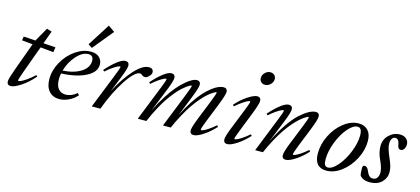

<svg xmlns="http://www.w3.org/2000/svg" viewBox="-56 -1102 3386 1549"><g transform="rotate(15 1637.0 -327.0)"><path d="M63 11.2Q48.3 11.2 40 3.2Q31.7 -4.9 31.7 -20Q31.7 -42.5 62.5 -127L147.5 -360.4L57.1 -369.1L62.5 -402.3L161.6 -395.5L227.5 -511.7L269.5 -499L230 -391.1L332 -384.3L325.7 -342.3L216.3 -353L133.8 -126.5Q109.9 -60.1 109.9 -48.8Q109.9 -44.9 113.8 -44.9Q120.6 -44.9 134 -50.3Q147.5 -55.7 177.2 -75.9Q207 -96.2 241.2 -128.4L251 -117.7Q202.1 -61 147.5 -24.9Q92.8 11.2 63 11.2Z M616.7 -455.6 583.5 -477.1 703.1 -665 757.3 -627ZM468.3 11.2Q414.1 11.2 382.3 -25.1Q350.6 -61.5 350.6 -125.5Q350.6 -198.7 389.6 -268.6Q428.7 -338.4 491.2 -381.6Q553.7 -424.8 619.1 -424.8Q665.5 -424.8 689.9 -400.9Q714.4 -377 714.4 -341.8Q714.4 -278.3 635.7 -238Q557.1 -197.8 430.2 -192.4Q425.3 -168.5 425.3 -143.6Q425.3 -90.3 448 -63.7Q470.7 -37.1 507.8 -37.1Q557.6 -37.1 602.1 -75.2L615.7 -59.6Q586.9 -26.9 547.1 -7.8Q507.3 11.2 468.3 11.2ZM604.5 -400.4Q554.2 -400.4 505.6 -345.9Q457 -291.5 436 -217.8Q531.7 -224.1 589.1 -261.5Q646.5 -298.8 646.5 -354.5Q646.5 -400.4 604.5 -400.4Z M738.3 0 853.5 -289.6Q879.9 -355 879.9 -366.7Q879.9 -370.6 876 -370.6Q870.1 -370.6 856.4 -364.5Q842.8 -358.4 816.7 -340.6Q790.5 -322.8 762.2 -297.4L751 -307.6Q793.9 -356.9 836.9 -390.9Q879.9 -424.8 907.2 -424.8Q921.9 -424.8 930.2 -416.5Q938.5 -408.2 938.5 -393.6Q938.5 -367.2 906.7 -288.1L854 -157.7Q917.5 -279.8 984.6 -352.3Q1051.8 -424.8 1102.5 -424.8Q1141.1 -424.8 1141.1 -390.1Q1141.1 -375 1123.5 -357.2Q1106 -339.4 1091.8 -339.4Q1075.2 -339.4 1063.5 -350.1Q1055.7 -357.9 1046.9 -357.9Q1003.9 -357.9 935.1 -254.4Q866.2 -150.9 810.1 0Z M1122.6 0 1237.8 -289.6Q1264.2 -355 1264.2 -366.7Q1264.2 -370.6 1260.3 -370.6Q1254.4 -370.6 1240.7 -364.5Q1227.1 -358.4 1200.9 -340.6Q1174.8 -322.8 1146.5 -297.4L1135.3 -307.6Q1178.2 -356.9 1221.2 -390.9Q1264.2 -424.8 1291.5 -424.8Q1306.2 -424.8 1314.5 -416.5Q1322.8 -408.2 1322.8 -393.6Q1322.8 -367.2 1291 -288.1L1211.4 -91.3Q1245.6 -162.1 1283.2 -220.9Q1320.8 -279.8 1352.8 -316.4Q1384.8 -353 1415 -378.4Q1445.3 -403.8 1466.8 -414.3Q1488.3 -424.8 1502.4 -424.8Q1518.1 -424.8 1526.4 -416.5Q1534.7 -408.2 1534.7 -393.6Q1534.7 -367.2 1497.6 -274.9L1432.1 -111.8Q1466.3 -181.2 1502.9 -236.6Q1539.6 -292 1571 -326.4Q1602.5 -360.8 1633.1 -383.8Q1663.6 -406.7 1686.3 -415.8Q1709 -424.8 1727.5 -424.8Q1742.2 -424.8 1750.5 -416.5Q1758.8 -408.2 1758.8 -393.6Q1758.8 -368.7 1721.7 -274.9L1661.6 -124Q1636.2 -61 1636.2 -46.9Q1636.2 -43 1640.1 -43Q1646.5 -43 1658.9 -47.9Q1671.4 -52.7 1697.8 -70.1Q1724.1 -87.4 1754.9 -114.7L1765.1 -104Q1718.8 -53.2 1669.2 -21Q1619.6 11.2 1590.3 11.2Q1575.7 11.2 1567.4 3.2Q1559.1 -4.9 1559.1 -19.5Q1559.1 -45.4 1591.3 -126.5L1653.8 -282.7Q1683.1 -356.4 1683.1 -366.7Q1683.1 -370.6 1679.2 -370.6Q1676.3 -370.6 1667.5 -366.5Q1658.7 -362.3 1642.3 -350.6Q1626 -338.9 1606.4 -321.3Q1586.9 -303.7 1561.5 -274.2Q1536.1 -244.6 1510.5 -207.8Q1484.9 -170.9 1455.1 -116.7Q1425.3 -62.5 1397.9 0H1333L1445.8 -282.7Q1475.1 -356.4 1475.1 -366.7Q1475.1 -370.6 1471.2 -370.6Q1468.3 -370.6 1459.5 -366.5Q1450.7 -362.3 1434.6 -350.6Q1418.5 -338.9 1398.9 -321.3Q1379.4 -303.7 1354.5 -274.2Q1329.6 -244.6 1304.2 -207.8Q1278.8 -170.9 1249.8 -116.7Q1220.7 -62.5 1194.3 0Z M2042 -529.8Q2021.5 -529.8 2008.8 -542.7Q1996.1 -555.7 1996.1 -574.7Q1996.1 -600.1 2015.9 -619.6Q2035.6 -639.2 2060.5 -639.2Q2081.1 -639.2 2094.2 -626.5Q2107.4 -613.8 2107.4 -594.2Q2107.4 -568.8 2087.6 -549.3Q2067.9 -529.8 2042 -529.8ZM1871.1 11.2Q1856.4 11.2 1848.4 2.9Q1840.3 -5.4 1840.3 -20Q1840.3 -46.9 1872.6 -127L1937.5 -289.6Q1963.9 -355 1963.9 -366.7Q1963.9 -370.6 1960 -370.6Q1954.1 -370.6 1940.4 -364.5Q1926.8 -358.4 1900.6 -340.6Q1874.5 -322.8 1846.2 -297.4L1835 -307.6Q1877.9 -356.9 1929.4 -390.9Q1981 -424.8 2008.3 -424.8Q2022.9 -424.8 2031 -416.5Q2039.1 -408.2 2039.1 -393.6Q2039.1 -368.7 2007.8 -288.1L1943.4 -124Q1917 -57.1 1917 -46.9Q1917 -43 1920.9 -43Q1927.7 -43 1939.9 -47.9Q1952.1 -52.7 1978.8 -70.1Q2005.4 -87.4 2036.6 -114.7L2046.4 -104Q2000 -53.2 1950.2 -21Q1900.4 11.2 1871.1 11.2Z M2103 0 2218.3 -289.6Q2244.6 -355 2244.6 -366.7Q2244.6 -370.6 2240.7 -370.6Q2234.9 -370.6 2221.2 -364.5Q2207.5 -358.4 2181.4 -340.6Q2155.3 -322.8 2127 -297.4L2115.7 -307.6Q2158.7 -356.9 2201.7 -390.9Q2244.6 -424.8 2272 -424.8Q2286.6 -424.8 2294.9 -416.5Q2303.2 -408.2 2303.2 -393.6Q2303.2 -367.2 2271.5 -288.1L2194.3 -96.7Q2237.3 -186 2283.7 -253.4Q2330.1 -320.8 2369.9 -356.2Q2409.7 -391.6 2441.4 -408.2Q2473.1 -424.8 2497.1 -424.8Q2511.7 -424.8 2519.8 -416.5Q2527.8 -408.2 2527.8 -393.6Q2527.8 -365.7 2491.2 -274.9L2430.7 -124Q2405.3 -59.6 2405.3 -46.9Q2405.3 -43 2409.2 -43Q2415.5 -43 2428 -47.9Q2440.4 -52.7 2467 -70.1Q2493.7 -87.4 2524.4 -114.7L2534.7 -104Q2488.3 -52.7 2438.5 -20.8Q2388.7 11.2 2359.4 11.2Q2344.7 11.2 2336.7 3.2Q2328.6 -4.9 2328.6 -19.5Q2328.6 -46.4 2360.8 -126.5L2423.3 -282.7Q2452.6 -356.4 2452.6 -366.7Q2452.6 -370.6 2448.7 -370.6Q2445.8 -370.6 2437 -366.5Q2428.2 -362.3 2411.9 -350.6Q2395.5 -338.9 2376 -321.3Q2356.4 -303.7 2331.1 -274.2Q2305.7 -244.6 2280 -207.8Q2254.4 -170.9 2224.6 -116.7Q2194.8 -62.5 2167.5 0Z M2699.7 11.2Q2598.1 11.2 2598.1 -106.4Q2598.1 -184.1 2635.5 -258.3Q2672.9 -332.5 2732.9 -378.7Q2793 -424.8 2855 -424.8Q2905.8 -424.8 2934.1 -393.6Q2962.4 -362.3 2962.4 -304.7Q2962.4 -229 2924.1 -155.3Q2885.7 -81.5 2824.5 -35.2Q2763.2 11.2 2699.7 11.2ZM2705.1 -16.6Q2741.7 -16.6 2785.6 -67.6Q2829.6 -118.7 2860.1 -194.1Q2890.6 -269.5 2890.6 -333.5Q2890.6 -397 2853.5 -397Q2816.4 -397 2773.2 -346.4Q2730 -295.9 2700.4 -219.7Q2670.9 -143.6 2670.9 -76.2Q2670.9 -44.9 2679 -30.8Q2687 -16.6 2705.1 -16.6Z M3060.5 11.2Q3004.9 11.2 2978.5 -22Q2972.7 -41.5 2972.7 -85Q2972.7 -106.9 2990.2 -106.9Q3012.7 -106.9 3027.3 -69.3Q3044.9 -24.4 3075.7 -24.4Q3102.5 -24.4 3114.3 -42.7Q3126 -61 3126 -86.9Q3126 -123.5 3097.7 -184.1Q3070.8 -240.7 3070.8 -295.4Q3070.8 -349.6 3109.6 -387.2Q3148.4 -424.8 3200.7 -424.8Q3233.9 -424.8 3253.9 -406.7Q3273.9 -388.7 3273.9 -359.4Q3273.9 -340.3 3263.7 -323.2Q3253.4 -306.2 3235.8 -306.2Q3212.4 -306.2 3207.5 -341.8Q3204.6 -363.3 3195.1 -376Q3185.5 -388.7 3172.4 -388.7Q3152.3 -388.7 3142.8 -372.1Q3133.3 -355.5 3133.3 -331.1Q3133.3 -294.4 3164.1 -224.6Q3180.7 -187 3188.5 -161.1Q3196.3 -135.3 3196.3 -108.4Q3196.3 -58.6 3160.2 -23.7Q3124 11.2 3060.5 11.2Z"/></g></svg>

Font: Elstob 18pt
Style: Italic
Weight: 400
Italic angle: -20°
Designer: Peter S. Baker
Version: Version 1.015